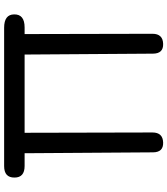

<svg xmlns="http://www.w3.org/2000/svg" viewBox="41 -848 825 948"><g transform="rotate(-90 454.0 -373.5)"><path d="M51.8 -714.8Q51.3 -766.1 108.4 -766.1H791.5Q856.9 -766.1 857.4 -716.8Q858.4 -665 793 -665H760.3Q760.7 -349.6 761.7 -33.7Q761.7 17.6 711.9 19Q664.1 20.5 663.6 -30.8L659.2 -665H272.9Q273.4 -349.6 274.4 -33.7Q274.4 17.6 224.6 19Q176.8 20.5 176.3 -30.8L171.9 -665H108.9Q51.8 -665 51.8 -714.8Z"/></g></svg>

Font: Comic Relief
Style: Regular
Weight: 400
Designer: Jeff Davis
Foundry: Loudifier
Version: Version 1.0